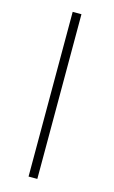

<svg xmlns="http://www.w3.org/2000/svg" viewBox="-113 -759 479 804"><g transform="rotate(15 127.0 -357.0)"><path d="M98 0V-714H136V0Z"/></g></svg>

Font: Alexandria ExtraLight
Style: Regular
Weight: 250
Designer: Mohamed Gaber
Foundry: Kief Type Foundry
Version: Version 5.100